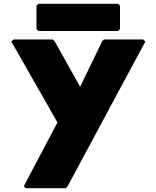

<svg xmlns="http://www.w3.org/2000/svg" viewBox="-20 -729 827 1016"><path d="M173 -699V-575L183 -565H605L615 -575V-699L605 -709H183ZM521 -511 404 -270 269 -511 259 -520H51L40 -509L284 -81L106 256L117 267H328L337 258L749 -509L738 -520H530Z"/></svg>

Font: Hussar Woodtype
Style: Ultra
Weight: 900
Foundry: Cannot Into Space Fonts
Version: Version 1.07